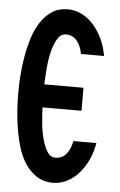

<svg xmlns="http://www.w3.org/2000/svg" viewBox="-53 -768 509 815"><g transform="rotate(5 201.5 -360.5)"><path d="M204 -98Q233 -98 250.5 -118.5Q268 -139 275 -175H373Q367 -138 352 -105Q337 -72 315 -46.5Q293 -21 264.5 -6Q236 9 204 9Q163 9 133.5 -10.5Q104 -30 84 -61Q64 -92 52.5 -132Q41 -172 34.5 -213Q28 -254 26 -293Q24 -332 24 -361Q24 -391 26.5 -430Q29 -469 36 -510Q43 -551 55 -590.5Q67 -630 87 -661Q107 -692 135.5 -711Q164 -730 204 -730Q236 -730 264.5 -715Q293 -700 315 -674.5Q337 -649 352 -616Q367 -583 373 -546H275Q268 -582 250.5 -602.5Q233 -623 204 -623Q182 -623 168 -599.5Q154 -576 146 -542.5Q138 -509 135 -471Q132 -433 131 -404H298V-306H132Q133 -275 136.5 -238.5Q140 -202 148.5 -171Q157 -140 170 -119Q183 -98 204 -98Z"/></g></svg>

Font: Osterbar
Style: Regular
Weight: 500
Width: 3
Designer: Peter Wiegel, Basierend auf Erbar schmal-halbfette Grotesk v. Jacob Erbar
Foundry: Peter Wiegel
Version: Version 1.0